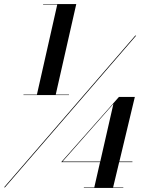

<svg xmlns="http://www.w3.org/2000/svg" viewBox="-37 -826 698 949"><path d="M79 -358.5H145.5L246 -803.5H176V-806H340L238.5 -358.5H304V-356H79ZM631.5 -650H636L-12.5 100H-17ZM572.5 100.5V103H377.5V100.5H429L457.5 -24.5H265.5L551 -347H629.5L553 -27.5H617.5V-24.5H552L522 100.5ZM272 -27.5H458.5L523.5 -312.5Z"/></svg>

Font: Bodoni* 36pt
Style: Bold Italic
Weight: 700
Italic angle: -13°
Version: Version 2.3